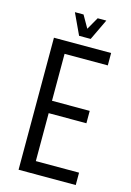

<svg xmlns="http://www.w3.org/2000/svg" viewBox="-124 -882 645 944"><g transform="rotate(15 198.5 -410.0)"><path d="M360 -609H140V-370H332V-307H140V-63H360V0H69V-672H360ZM186 -713 136 -820H180L216 -757L252 -820H296L245 -713Z"/></g></svg>

Font: Khand
Style: Regular
Weight: 400
Designer: Devanagari: Sanchit Sawaria, Jyotish Sonowal; Latin: Satya Rajpurohit
Foundry: Indian Type Foundry
Version: Version 1.100;PS 1.0;hotconv 1.0.78;makeotf.lib2.5.61930; tt